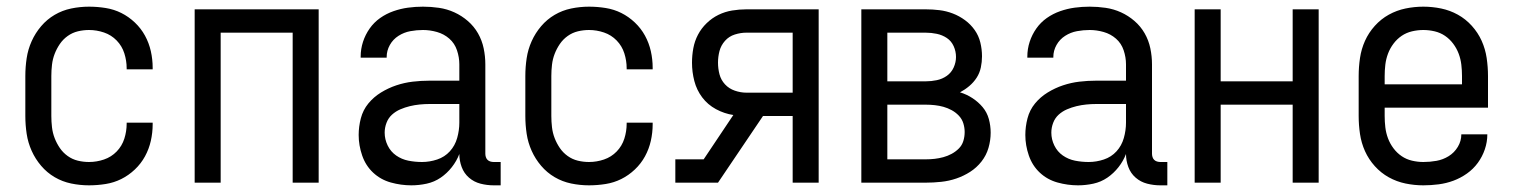

<svg xmlns="http://www.w3.org/2000/svg" viewBox="-20 -548 4540 576"><path d="M247 8Q220 8 193.5 2.5Q167 -3 144 -16.5Q121 -30 103.5 -50.5Q86 -71 75 -95.5Q64 -120 60 -146.5Q56 -173 56 -200V-320Q56 -347 60 -373.5Q64 -400 75 -424.5Q86 -449 103.5 -469.5Q121 -490 144 -503.5Q167 -517 193.5 -522.5Q220 -528 247 -528Q272 -528 297 -524Q322 -520 344 -509Q366 -498 384.5 -480.5Q403 -463 415 -441Q427 -419 432.5 -394.5Q438 -370 438 -345V-340H360V-343Q360 -366 353 -388Q346 -410 330 -426.5Q314 -443 292 -450.5Q270 -458 247 -458Q230 -458 213.5 -454Q197 -450 183 -440Q169 -430 159.5 -416Q150 -402 144 -386.5Q138 -371 136 -354Q134 -337 134 -320V-200Q134 -183 136 -166Q138 -149 144 -133.5Q150 -118 159.5 -104Q169 -90 183 -80Q197 -70 213.5 -66Q230 -62 247 -62Q270 -62 292 -69.5Q314 -77 330 -93.5Q346 -110 353 -132Q360 -154 360 -177V-180H438V-175Q438 -150 432.5 -125.5Q427 -101 415 -79Q403 -57 384.5 -39.5Q366 -22 344 -11Q322 0 297 4Q272 8 247 8Z M564 0V-520H936V0H858V-450H642V0Z M1214 8Q1183 8 1152.5 -0.5Q1122 -9 1099.5 -30Q1077 -51 1066.5 -81.5Q1056 -112 1056 -143Q1056 -168 1062.5 -193Q1069 -218 1085 -237.5Q1101 -257 1123 -270.5Q1145 -284 1169 -292Q1193 -300 1218 -303Q1243 -306 1269 -306H1358V-355Q1358 -376 1351 -397Q1344 -418 1328 -432Q1312 -446 1291 -452Q1270 -458 1249 -458Q1230 -458 1211 -454.5Q1192 -451 1175.5 -440.5Q1159 -430 1149.5 -413Q1140 -396 1140 -377V-375H1062V-378Q1062 -401 1069 -422.5Q1076 -444 1089 -462.5Q1102 -481 1120.5 -494Q1139 -507 1160.5 -514.5Q1182 -522 1204 -525Q1226 -528 1249 -528Q1273 -528 1297 -524.5Q1321 -521 1343 -511Q1365 -501 1383.5 -485Q1402 -469 1414 -448Q1426 -427 1431 -403Q1436 -379 1436 -355V-87Q1436 -82 1437.5 -77Q1439 -72 1442.5 -68.5Q1446 -65 1451 -63.5Q1456 -62 1461 -62H1482V8H1461Q1441 8 1421.5 3Q1402 -2 1387 -15Q1372 -28 1365 -47Q1358 -66 1358 -86Q1350 -65 1335.5 -46.5Q1321 -28 1302 -15Q1283 -2 1260 3Q1237 8 1214 8ZM1246 -62Q1269 -62 1291.5 -69.5Q1314 -77 1329.5 -94Q1345 -111 1351.5 -134Q1358 -157 1358 -180V-236H1269Q1254 -236 1239 -234.5Q1224 -233 1209.5 -229.5Q1195 -226 1181 -220Q1167 -214 1156 -204Q1145 -194 1139.5 -179.5Q1134 -165 1134 -150Q1134 -130 1143 -111.5Q1152 -93 1168.5 -81.5Q1185 -70 1205 -66Q1225 -62 1246 -62Z M1747 8Q1720 8 1693.5 2.5Q1667 -3 1644 -16.5Q1621 -30 1603.5 -50.5Q1586 -71 1575 -95.5Q1564 -120 1560 -146.5Q1556 -173 1556 -200V-320Q1556 -347 1560 -373.5Q1564 -400 1575 -424.5Q1586 -449 1603.5 -469.5Q1621 -490 1644 -503.5Q1667 -517 1693.5 -522.5Q1720 -528 1747 -528Q1772 -528 1797 -524Q1822 -520 1844 -509Q1866 -498 1884.5 -480.5Q1903 -463 1915 -441Q1927 -419 1932.5 -394.5Q1938 -370 1938 -345V-340H1860V-343Q1860 -366 1853 -388Q1846 -410 1830 -426.5Q1814 -443 1792 -450.5Q1770 -458 1747 -458Q1730 -458 1713.5 -454Q1697 -450 1683 -440Q1669 -430 1659.5 -416Q1650 -402 1644 -386.5Q1638 -371 1636 -354Q1634 -337 1634 -320V-200Q1634 -183 1636 -166Q1638 -149 1644 -133.5Q1650 -118 1659.5 -104Q1669 -90 1683 -80Q1697 -70 1713.5 -66Q1730 -62 1747 -62Q1770 -62 1792 -69.5Q1814 -77 1830 -93.5Q1846 -110 1853 -132Q1860 -154 1860 -177V-180H1938V-175Q1938 -150 1932.5 -125.5Q1927 -101 1915 -79Q1903 -57 1884.5 -39.5Q1866 -22 1844 -11Q1822 0 1797 4Q1772 8 1747 8Z M2006 0V-70H2091L2180 -203Q2153 -207 2128 -220.5Q2103 -234 2086.5 -256Q2070 -278 2063 -305Q2056 -332 2056 -360Q2056 -382 2060 -403.5Q2064 -425 2074 -444Q2084 -463 2100 -478.5Q2116 -494 2135.5 -503.5Q2155 -513 2176.5 -516.5Q2198 -520 2219 -520H2436V0H2358V-200H2269L2134 0ZM2358 -270V-450H2219Q2202 -450 2184.5 -444.5Q2167 -439 2155 -425.5Q2143 -412 2138.5 -395Q2134 -378 2134 -360Q2134 -342 2138.5 -325Q2143 -308 2155 -295Q2167 -282 2184.5 -276Q2202 -270 2219 -270Z M2757 0H2564V-520H2757Q2778 -520 2798.5 -517.5Q2819 -515 2838.5 -507.5Q2858 -500 2875 -487.5Q2892 -475 2904 -458Q2916 -441 2921 -420.5Q2926 -400 2926 -379Q2926 -362 2922.5 -345.5Q2919 -329 2910 -315Q2901 -301 2888 -290Q2875 -279 2860 -271Q2880 -265 2897.5 -253.5Q2915 -242 2928 -226.5Q2941 -211 2946.5 -191Q2952 -171 2952 -150Q2952 -127 2945.5 -104.5Q2939 -82 2924.5 -63.5Q2910 -45 2890.5 -32.5Q2871 -20 2849 -12.5Q2827 -5 2803.5 -2.5Q2780 0 2757 0ZM2642 -304H2757Q2774 -304 2790.5 -307.5Q2807 -311 2820.5 -320.5Q2834 -330 2841 -345.5Q2848 -361 2848 -377Q2848 -394 2841 -409.5Q2834 -425 2820.5 -434Q2807 -443 2790.5 -446.5Q2774 -450 2757 -450H2642ZM2642 -70H2757Q2771 -70 2784 -71.5Q2797 -73 2810 -76.5Q2823 -80 2835 -86.5Q2847 -93 2856.5 -102.5Q2866 -112 2870 -125Q2874 -138 2874 -152Q2874 -165 2870 -178Q2866 -191 2856.5 -201Q2847 -211 2835 -217.5Q2823 -224 2810.5 -227.5Q2798 -231 2784.5 -232.5Q2771 -234 2757 -234H2642Z M3214 8Q3183 8 3152.5 -0.5Q3122 -9 3099.5 -30Q3077 -51 3066.5 -81.5Q3056 -112 3056 -143Q3056 -168 3062.5 -193Q3069 -218 3085 -237.5Q3101 -257 3123 -270.5Q3145 -284 3169 -292Q3193 -300 3218 -303Q3243 -306 3269 -306H3358V-355Q3358 -376 3351 -397Q3344 -418 3328 -432Q3312 -446 3291 -452Q3270 -458 3249 -458Q3230 -458 3211 -454.5Q3192 -451 3175.5 -440.5Q3159 -430 3149.5 -413Q3140 -396 3140 -377V-375H3062V-378Q3062 -401 3069 -422.5Q3076 -444 3089 -462.5Q3102 -481 3120.5 -494Q3139 -507 3160.5 -514.5Q3182 -522 3204 -525Q3226 -528 3249 -528Q3273 -528 3297 -524.5Q3321 -521 3343 -511Q3365 -501 3383.5 -485Q3402 -469 3414 -448Q3426 -427 3431 -403Q3436 -379 3436 -355V-87Q3436 -82 3437.5 -77Q3439 -72 3442.5 -68.5Q3446 -65 3451 -63.5Q3456 -62 3461 -62H3482V8H3461Q3441 8 3421.5 3Q3402 -2 3387 -15Q3372 -28 3365 -47Q3358 -66 3358 -86Q3350 -65 3335.5 -46.5Q3321 -28 3302 -15Q3283 -2 3260 3Q3237 8 3214 8ZM3246 -62Q3269 -62 3291.5 -69.5Q3314 -77 3329.5 -94Q3345 -111 3351.5 -134Q3358 -157 3358 -180V-236H3269Q3254 -236 3239 -234.5Q3224 -233 3209.5 -229.5Q3195 -226 3181 -220Q3167 -214 3156 -204Q3145 -194 3139.5 -179.5Q3134 -165 3134 -150Q3134 -130 3143 -111.5Q3152 -93 3168.5 -81.5Q3185 -70 3205 -66Q3225 -62 3246 -62Z M3564 0V-520H3642V-304H3858V-520H3936V0H3858V-234H3642V0Z M4250 8Q4223 8 4196.5 2.5Q4170 -3 4146.5 -16Q4123 -29 4104.5 -49.5Q4086 -70 4075 -94.5Q4064 -119 4060 -146Q4056 -173 4056 -200V-320Q4056 -347 4060 -374Q4064 -401 4075 -425.5Q4086 -450 4104.5 -470.5Q4123 -491 4146.5 -504Q4170 -517 4196.5 -522.5Q4223 -528 4250 -528Q4277 -528 4303.5 -522.5Q4330 -517 4353.5 -504Q4377 -491 4395.5 -470.5Q4414 -450 4425 -425.5Q4436 -401 4440 -374Q4444 -347 4444 -320V-225H4134V-200Q4134 -183 4136 -166Q4138 -149 4144 -133Q4150 -117 4160.5 -103Q4171 -89 4185 -79.5Q4199 -70 4216 -66Q4233 -62 4250 -62Q4270 -62 4289.5 -65.5Q4309 -69 4326 -79.5Q4343 -90 4353.5 -107.5Q4364 -125 4364 -145H4442Q4442 -122 4434.5 -100Q4427 -78 4413.5 -59.5Q4400 -41 4381 -27.5Q4362 -14 4340.5 -6Q4319 2 4296 5Q4273 8 4250 8ZM4366 -295V-320Q4366 -337 4364 -354Q4362 -371 4356 -387Q4350 -403 4339.5 -417Q4329 -431 4315 -440.5Q4301 -450 4284 -454Q4267 -458 4250 -458Q4233 -458 4216 -454Q4199 -450 4185 -440.5Q4171 -431 4160.5 -417Q4150 -403 4144 -387Q4138 -371 4136 -354Q4134 -337 4134 -320V-295Z"/></svg>

Font: Iosevka srxl
Style: Regular
Weight: 400
Monospace: yes
Designer: Belleve Invis
Foundry: Belleve Invis
Version: Version 33.0.1; ttfautohint (v1.8.3)